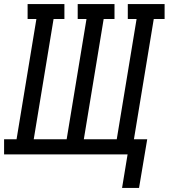

<svg xmlns="http://www.w3.org/2000/svg" viewBox="-37 -755 825 939"><path d="M643 164H560L587 0H-17V-74H44L141 -662H98V-735H278V-662H225L128 -74H289L386 -662H343V-735H523V-662H470L373 -74H534L631 -662H588V-735H768V-662H715L618 -74H683Z"/></svg>

Font: Iosevka Etoile Oblique
Style: Regular
Weight: 400
Italic angle: -9°
Designer: Belleve Invis
Foundry: Belleve Invis
Version: Version 15.5.2; ttfautohint (v1.8.4)